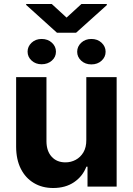

<svg xmlns="http://www.w3.org/2000/svg" viewBox="-20 -930 662 957"><path d="M410.2 -232.2V-545.5H561.4V0H416.2V-99.1H410.5Q392 -51.1 349.3 -22Q306.5 7.1 245 7.1Q190.3 7.1 148.8 -17.8Q107.2 -42.6 84 -88.4Q60.7 -134.2 60.4 -198.2V-545.5H211.6V-225.1Q212 -176.8 237.6 -148.8Q263.1 -120.7 306.1 -120.7Q333.5 -120.7 357.2 -133.3Q381 -146 395.8 -170.8Q410.5 -195.7 410.2 -232.2ZM117.5 -672.6Q117.5 -698.2 137.4 -717Q157.3 -735.8 187.5 -735.8Q218.4 -735.8 238.6 -717.2Q258.9 -698.5 258.9 -672.6Q258.9 -645.6 238.3 -627.7Q217.7 -609.7 187.5 -609.7Q157.7 -609.7 137.6 -628Q117.5 -646.3 117.5 -672.6ZM364.7 -671.9Q364.7 -698.2 384.8 -717Q404.8 -735.8 435.4 -735.8Q466.3 -735.8 486.3 -717Q506.4 -698.2 506.4 -671.9Q506.4 -646 486.3 -627.5Q466.3 -609 435.4 -609Q404.8 -609 384.8 -627.5Q364.7 -646 364.7 -671.9ZM237.9 -910.2 311.8 -842.3 386 -910.2H512.4V-904.5L359.4 -767H263.8L110.4 -905.5V-910.2Z"/></svg>

Font: InterMG
Style: Bold
Weight: 700
Designer: Rasmus Andersson
Foundry: rsms
Version: Version 3.019;December 26, 2023;FontCreator 15.0.0.2955 64-b